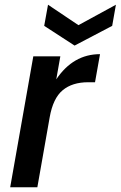

<svg xmlns="http://www.w3.org/2000/svg" viewBox="-20 -788 508 808"><path d="M137.2 0H22.9L120.1 -550.8H233.9L216.8 -454.1Q288.1 -560.1 400.9 -560.1L379.9 -441.9H351.1Q284.2 -441.9 243.7 -408.2Q203.1 -374.5 189 -293.9ZM310.1 -682.1 467.8 -768.1 452.1 -679.2 293.9 -596.2 166 -679.2 182.1 -768.1Z"/></svg>

Font: SVN-Poppins Medium
Style: Italic
Weight: 500
Italic angle: -10°
Designer: Ninad Kale (Devanagari), Jonny Pinhorn (Latin)
Foundry: Indian Type Foundry
Version: Version 3.002 2017